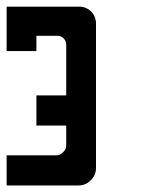

<svg xmlns="http://www.w3.org/2000/svg" viewBox="-20 -859 430 579"><path d="M269.5 -788.1Q269.5 -788.1 269.5 -773.4Q269.5 -759.8 269.5 -750Q269.5 -750 269.5 -722.7Q269.5 -695.3 269.5 -659.2Q269.5 -635.7 269.5 -611.3Q269.5 -587.9 269.5 -570.3Q269.5 -570.3 269.5 -552.7Q269.5 -536.1 269.5 -525.4Q269.5 -525.4 269.5 -507.8Q269.5 -491.2 269.5 -480.5Q269.5 -480.5 269.5 -446.3Q269.5 -413.1 269.5 -390.6Q269.5 -390.6 269.5 -386.7Q269.5 -381.8 269.5 -352.5Q269.5 -331.1 253.9 -315.4Q238.3 -299.8 216.8 -299.8Q216.8 -299.8 210 -299.8Q207 -299.8 203.1 -299.8Q189.5 -299.8 179.7 -299.8Q179.7 -299.8 152.3 -299.8Q125 -299.8 88.9 -299.8Q65.4 -299.8 42 -299.8Q17.6 -299.8 0 -299.8Q0 -299.8 0 -308.6Q0 -317.4 0 -334Q0 -368.2 0 -390.6Q0 -390.6 6.8 -390.6Q12.7 -390.6 50.8 -390.6Q67.4 -390.6 90.8 -390.6Q115.2 -390.6 149.4 -390.6Q162.1 -390.6 170.9 -400.4Q179.7 -409.2 179.7 -421.9Q179.7 -421.9 179.7 -443.4Q179.7 -465.8 179.7 -480.5Q179.7 -480.5 146.5 -480.5Q112.3 -480.5 89.8 -480.5Q89.8 -480.5 89.8 -513.7Q89.8 -547.9 89.8 -571.3Q89.8 -571.3 124 -571.3Q157.2 -571.3 179.7 -571.3Q179.7 -571.3 179.7 -577.1Q179.7 -584 179.7 -624Q179.7 -640.6 179.7 -666Q179.7 -690.4 179.7 -724.6Q179.7 -735.4 171.9 -743.2Q164.1 -751 154.3 -751Q154.3 -751 129.9 -751Q106.4 -751 89.8 -751Q89.8 -751 89.8 -733.4Q89.8 -716.8 89.8 -705.1Q89.8 -705.1 56.6 -705.1Q22.5 -705.1 0 -705.1Q0 -705.1 0 -722.7Q0 -739.3 0 -751Q0 -751 0 -765.6Q0 -773.4 0 -784.2Q0 -817.4 0 -838.9Q0 -838.9 34.2 -838.9Q67.4 -838.9 89.8 -838.9Q89.8 -838.9 124 -838.9Q157.2 -838.9 179.7 -838.9Q179.7 -838.9 194.3 -838.9Q209 -838.9 218.8 -838.9Q240.2 -838.9 254.9 -824.2Q269.5 -808.6 269.5 -788.1Z"/></svg>

Font: Reach
Style: Fill
Weight: 400
Designer: Billy Harris
Version: Version 1.0